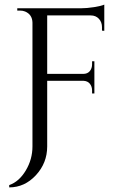

<svg xmlns="http://www.w3.org/2000/svg" viewBox="-20 -636 533 834"><path d="M423 -518Q423 -540 409.5 -554.5Q396 -569 374 -569H185V-315H341Q360 -315 370 -327Q380 -339 380 -357V-370H390V-230H380V-243Q380 -260 370.5 -272Q361 -284 343 -285H185V0Q185 72 136 125Q87 178 20 178V168Q63 153 92 104.5Q121 56 121 0V-538Q120 -573 89 -586Q79 -590 68 -590H55V-600H330Q357 -600 388.5 -605Q420 -610 433 -616V-502L423 -503Z"/></svg>

Font: Cinzel Decorative
Style: Regular
Weight: 400
Designer: Natanael Gama
Version: Version 1.002;PS 001.002;hotconv 1.0.56;makeotf.lib2.0.21325